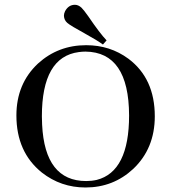

<svg xmlns="http://www.w3.org/2000/svg" viewBox="-20 -788 728 817"><path d="M346.7 -595.7Q227.5 -595.7 141.6 -517.6Q49.8 -431.6 49.8 -296.9Q49.8 -140.6 158.2 -53.7Q239.3 9.8 343.8 9.8Q461.9 9.8 546.9 -69.3Q638.7 -156.2 638.7 -293Q638.7 -454.1 526.4 -538.1Q448.2 -595.7 346.7 -595.7ZM346.7 -17.6Q170.9 -17.6 159.2 -257.8Q158.2 -275.4 158.2 -293Q158.2 -545.9 315.4 -566.4Q330.1 -568.4 343.8 -568.4Q528.3 -566.4 529.3 -296.9Q529.3 -57.6 391.6 -22.5Q370.1 -17.6 346.7 -17.6ZM433.6 -616.2Q405.3 -645.5 355.5 -718.8Q336.9 -745.1 327.1 -754.9Q313.5 -767.6 298.8 -767.6Q271.5 -767.6 256.8 -740.2Q252 -730.5 252 -720.7Q252.9 -702.1 266.6 -690.4Q278.3 -679.7 347.7 -641.6Q390.6 -618.2 418 -598.6Z"/></svg>

Font: Abhaya Libre Medium
Style: Regular
Weight: 500
Designer: Pushpananda Ekanayake, Sol Matas, Pathum Egodawatta
Foundry: Mooniak
Version: Version 1.050 ; ttfautohint (v1.6)